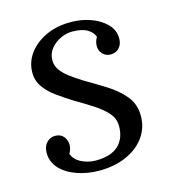

<svg xmlns="http://www.w3.org/2000/svg" viewBox="-85 -582 598 664"><g transform="rotate(-15 214.0 -250.0)"><path d="M190 11Q150 11 113 -1.5Q76 -14 53 -38Q30 -62 30 -96Q30 -118 42.5 -131.5Q55 -145 73 -145Q93 -145 103.5 -132Q114 -119 114 -103Q114 -96 112 -88Q110 -80 105 -72Q113 -50 137 -38Q161 -26 188 -26Q242 -26 269 -51Q296 -76 296 -121Q296 -148 277 -169Q258 -190 229 -208.5Q200 -227 169 -245Q140 -263 113.5 -282Q87 -301 70.5 -324Q54 -347 54 -376Q54 -413 76 -443.5Q98 -474 137 -492.5Q176 -511 227 -511Q265 -511 298.5 -499Q332 -487 353.5 -465Q375 -443 375 -413Q375 -392 363 -379.5Q351 -367 333 -367Q315 -367 304 -379Q293 -391 293 -407Q293 -415 295 -422.5Q297 -430 302 -438Q297 -455 277.5 -466.5Q258 -478 224 -478Q202 -478 181 -468Q160 -458 146 -440.5Q132 -423 132 -399Q132 -380 143.5 -364Q155 -348 174 -334Q193 -320 215 -306Q251 -285 289 -261.5Q327 -238 352.5 -208Q378 -178 378 -135Q378 -93 354.5 -60Q331 -27 288.5 -8Q246 11 190 11Z"/></g></svg>

Font: Lora
Style: Italic
Weight: 400
Italic angle: -3°
Designer: Olga Karpushina, Alexei Vanyashin (Cyrillic)
Foundry: Cyreal
Version: Version 3.008